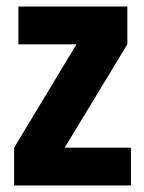

<svg xmlns="http://www.w3.org/2000/svg" viewBox="-20 -565 438 585"><path d="M379 -115H177L368 -430V-545H36V-430H213L23 -115V0H379Z"/></svg>

Font: Secuela Black
Style: Regular
Weight: 900
Designer: Fernando Haro
Foundry: deFharo
Version: Version 1.704